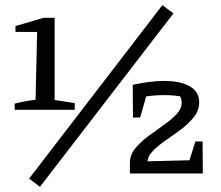

<svg xmlns="http://www.w3.org/2000/svg" viewBox="-20 -673 858 745"><path d="M37 -247V-271Q57 -276 78 -280Q99 -284 118 -286L124 -549H40V-572L150 -604H192V-285L270 -273V-247ZM135 52 93 20 610 -653 653 -621ZM484 0V-41Q484 -72 504.5 -97Q525 -122 554.5 -144Q584 -166 614 -187Q644 -208 664.5 -229.5Q685 -251 685 -275Q685 -286 679.5 -298Q674 -310 659 -323L695 -297Q677 -300 657.5 -302Q638 -304 618 -304Q591 -304 563 -301Q535 -298 506 -291L495 -344Q528 -351 558 -355Q588 -359 617 -359Q680 -359 716.5 -338Q753 -317 753 -276Q753 -245 732.5 -219Q712 -193 682.5 -171Q653 -149 623 -128.5Q593 -108 572.5 -86.5Q552 -65 552 -41V0ZM509 0V-46L747 -52L748 0ZM699 0 738 -124H766L767 0ZM496 -217 495 -344 560 -345 524 -217Z"/></svg>

Font: Piazzolla 24pt Medium
Style: Regular
Weight: 500
Designer: Juan Pablo del Peral
Foundry: Huerta Tipografica
Version: Version 2.005